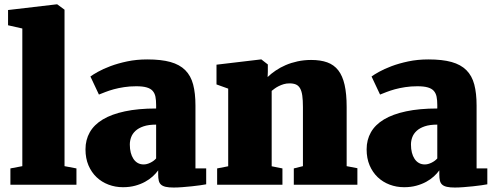

<svg xmlns="http://www.w3.org/2000/svg" viewBox="-20 -840 2241 873"><path d="M27.3 -74.2 81.5 -84.5V-710.4L16.6 -725.1V-794.4L237.3 -820.3H240.2L273.4 -795.9V-84.5L327.6 -74.2V0H27.3Z M368.7 -161.1Q368.7 -204.1 388.2 -238.5Q407.7 -272.9 447.5 -296.9Q487.3 -320.8 547.9 -333.7Q608.4 -346.7 689.9 -346.7V-362.3Q689.9 -384.3 686.8 -400.1Q683.6 -416 674.1 -426.8Q664.6 -437.5 646.7 -442.6Q628.9 -447.8 599.6 -447.8Q569.8 -447.8 544.2 -443.8Q518.6 -439.9 497.3 -434.1Q476.1 -428.2 459.2 -421.6Q442.4 -415 430.2 -410.2H429.7L391.1 -492.2Q401.4 -500 424.8 -513.2Q448.2 -526.4 481.9 -539.1Q515.6 -551.8 558.1 -560.8Q600.6 -569.8 649.4 -569.8Q712.9 -569.8 754.9 -558.1Q796.9 -546.4 822.3 -521Q847.7 -495.6 858.2 -455.8Q868.7 -416 868.7 -360.4V-74.2H917.5V-2Q908.2 0 890.6 2.4Q873 4.9 852.1 7.1Q831.1 9.3 809.1 11Q787.1 12.7 769.5 12.7Q747.6 12.7 733.6 9.5Q719.7 6.3 712.2 -0.5Q704.6 -7.3 701.9 -18.8Q699.2 -30.3 699.2 -46.9V-65.4Q689.5 -51.8 674.6 -38.1Q659.7 -24.4 639.6 -13.4Q619.6 -2.4 594.5 4.4Q569.3 11.2 539.1 11.2Q504.4 11.2 473.4 -0.5Q442.4 -12.2 419.2 -34.2Q396 -56.2 382.3 -88.1Q368.7 -120.1 368.7 -161.1ZM570.3 -182.6Q570.3 -162.6 574.5 -146.2Q578.6 -129.9 586.7 -117.7Q594.7 -105.5 606.4 -98.9Q618.2 -92.3 633.3 -92.3Q647.5 -92.3 663.6 -100.1Q679.7 -107.9 689.9 -119.6V-273.4Q655.8 -273.4 632.8 -265.6Q609.9 -257.8 595.9 -244.9Q582 -231.9 576.2 -215.8Q570.3 -199.7 570.3 -182.6Z M967.3 -74.2 1017.6 -84V-437L964.4 -456.1V-545.9L1166 -569.8H1168.5L1197.8 -546.9V-513.2L1196.8 -489.7Q1212.4 -504.9 1233.2 -519Q1253.9 -533.2 1278.8 -543.9Q1303.7 -554.7 1333 -561Q1362.3 -567.4 1394.5 -567.4Q1437.5 -567.4 1468 -556.4Q1498.5 -545.4 1518.1 -520.3Q1537.6 -495.1 1546.9 -454.1Q1556.2 -413.1 1556.2 -353.5V-84.5L1605 -75.2V0H1315.9V-74.2L1357.4 -84.5V-353Q1357.4 -384.3 1354.5 -405Q1351.6 -425.8 1344.5 -438.2Q1337.4 -450.7 1325.7 -455.8Q1314 -460.9 1296.4 -460.9Q1282.2 -460.9 1270 -457.3Q1257.8 -453.6 1247.6 -448.5Q1237.3 -443.4 1229.2 -437.5Q1221.2 -431.6 1215.3 -426.8V-84L1264.2 -74.2V0H967.3Z M1647 -161.1Q1647 -204.1 1666.5 -238.5Q1686 -272.9 1725.8 -296.9Q1765.6 -320.8 1826.2 -333.7Q1886.7 -346.7 1968.3 -346.7V-362.3Q1968.3 -384.3 1965.1 -400.1Q1961.9 -416 1952.4 -426.8Q1942.9 -437.5 1925 -442.6Q1907.2 -447.8 1877.9 -447.8Q1848.1 -447.8 1822.5 -443.8Q1796.9 -439.9 1775.6 -434.1Q1754.4 -428.2 1737.5 -421.6Q1720.7 -415 1708.5 -410.2H1708L1669.4 -492.2Q1679.7 -500 1703.1 -513.2Q1726.6 -526.4 1760.3 -539.1Q1793.9 -551.8 1836.4 -560.8Q1878.9 -569.8 1927.7 -569.8Q1991.2 -569.8 2033.2 -558.1Q2075.2 -546.4 2100.6 -521Q2126 -495.6 2136.5 -455.8Q2147 -416 2147 -360.4V-74.2H2195.8V-2Q2186.5 0 2168.9 2.4Q2151.4 4.9 2130.4 7.1Q2109.4 9.3 2087.4 11Q2065.4 12.7 2047.9 12.7Q2025.9 12.7 2012 9.5Q1998 6.3 1990.5 -0.5Q1982.9 -7.3 1980.2 -18.8Q1977.5 -30.3 1977.5 -46.9V-65.4Q1967.8 -51.8 1952.9 -38.1Q1938 -24.4 1918 -13.4Q1897.9 -2.4 1872.8 4.4Q1847.7 11.2 1817.4 11.2Q1782.7 11.2 1751.7 -0.5Q1720.7 -12.2 1697.5 -34.2Q1674.3 -56.2 1660.6 -88.1Q1647 -120.1 1647 -161.1ZM1848.6 -182.6Q1848.6 -162.6 1852.8 -146.2Q1856.9 -129.9 1865 -117.7Q1873 -105.5 1884.8 -98.9Q1896.5 -92.3 1911.6 -92.3Q1925.8 -92.3 1941.9 -100.1Q1958 -107.9 1968.3 -119.6V-273.4Q1934.1 -273.4 1911.1 -265.6Q1888.2 -257.8 1874.3 -244.9Q1860.4 -231.9 1854.5 -215.8Q1848.6 -199.7 1848.6 -182.6Z"/></svg>

Font: Merriweather UltraBold
Style: Regular
Weight: 900
Designer: Eben Sorkin ( sorkintype@gmail.com )
Foundry: Eben Sorkin
Version: Version 1.570; ttfautohint (v1.3) -l 8 -r 32 -G 0 -x 0 -H 60